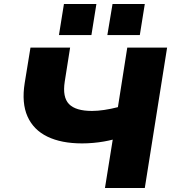

<svg xmlns="http://www.w3.org/2000/svg" viewBox="-20 -944 868 964"><path d="M507 0 546 -243Q527 -238 501.5 -233.5Q476 -229 447.5 -226.5Q419 -224 392 -224Q288 -224 218 -258Q148 -292 118 -359.5Q88 -427 104 -527L133 -705H332L305 -534Q293 -456 326.5 -421.5Q360 -387 442 -387Q470 -387 503.5 -392Q537 -397 572 -406L619 -705H819L707 0ZM519 -768 545 -924H707L682 -768ZM276 -768 301 -924H464L439 -768Z"/></svg>

Font: Nunito Sans 10pt SemiExpanded Black
Style: Italic
Weight: 900
Width: 6
Italic angle: -9°
Designer: Vernon Adams
Foundry: Vernon Adams
Version: Version 3.101;gftools[0.9.27]